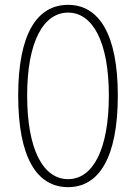

<svg xmlns="http://www.w3.org/2000/svg" viewBox="-20 -759 561 792"><path d="M261 13C388 13 466 -109 466 -365C466 -618 388 -739 261 -739C132 -739 55 -618 55 -365C55 -109 132 13 261 13ZM261 -20C158 -20 92 -142 92 -365C92 -585 158 -707 261 -707C363 -707 429 -585 429 -365C429 -142 363 -20 261 -20Z"/></svg>

Font: Noto Sans CJK HK Thin
Style: Regular
Weight: 100
Designer: Ryoko NISHIZUKA 西塚涼子 (kana, bopomofo & ideographs); Paul D. Hunt (Latin, Greek & Cyrillic); Sandoll Communications 산돌커뮤니
Foundry: Adobe
Version: Version 2.004;hotconv 1.0.118;makeotfexe 2.5.65603